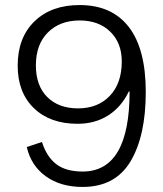

<svg xmlns="http://www.w3.org/2000/svg" viewBox="-20 -730 647 760"><path d="M86 -148 146 -168Q165 -109 203 -80Q241 -51 307 -51Q493 -51 493 -368H490Q460 -306 408 -273Q356 -240 287 -240Q178 -240 114 -302Q50 -364 50 -470Q50 -581 116.5 -645.5Q183 -710 295 -710Q423 -710 490 -623Q557 -536 557 -366Q557 -192 496.5 -91Q436 10 307 10Q220 10 161.5 -32Q103 -74 86 -148ZM462 -487Q462 -560 416.5 -604.5Q371 -649 295 -649Q217 -649 169.5 -601.5Q122 -554 122 -471Q122 -391 167 -346Q212 -301 289 -301Q367 -301 414.5 -350.5Q462 -400 462 -487Z"/></svg>

Font: Niramit Light
Style: Regular
Weight: 300
Designer: Katatrad Aksorn Co.,Ltd.
Foundry: Cadson Demak Co.,Ltd.
Version: Version 1.000; ttfautohint (v1.6)